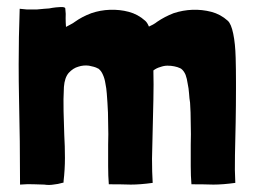

<svg xmlns="http://www.w3.org/2000/svg" viewBox="-20 -523 724 547"><path d="M167 -470.7Q168 -482.4 166 -499Q166 -502 158.2 -502.9Q155.3 -502.9 152.3 -502.9Q146.5 -502.9 139.6 -502Q129.9 -501 120.1 -499Q110.4 -498 106.4 -498Q93.8 -497.1 85.9 -496.1Q78.1 -496.1 71.3 -496.1Q64.5 -496.1 55.7 -496.1Q47.9 -497.1 36.1 -498Q33.2 -417 33.2 -338.9Q33.2 -290 34.2 -243.2Q37.1 -120.1 37.1 2.9Q60.5 1 77.1 2Q92.8 2.9 106.4 2.9Q112.3 3.9 119.1 3.9Q126 3.9 131.8 2.9Q143.6 2 161.1 -2.9Q161.1 -3.9 161.1 -6.8Q165 -40 165 -73.2Q165 -106.4 163.1 -138.7Q162.1 -172.9 161.1 -206.1Q160.2 -240.2 162.1 -275.4Q164.1 -301.8 175.8 -315.4Q188.5 -329.1 203.1 -333Q217.8 -337.9 233.4 -335.9Q249 -333 256.8 -329.1Q257.8 -328.1 258.8 -328.1Q259.8 -328.1 260.7 -327.1Q268.6 -321.3 273.4 -309.6Q278.3 -298.8 280.3 -285.2Q283.2 -271.5 284.2 -256.8Q285.2 -242.2 286.1 -230.5Q288.1 -203.1 288.1 -171.9Q289.1 -140.6 288.1 -110.4Q288.1 -79.1 288.1 -49.8Q288.1 -21.5 290 2Q325.2 2 352.5 2.9Q379.9 2.9 415 -2Q413.1 -32.2 413.1 -71.3Q414.1 -111.3 415 -153.3Q416 -196.3 417 -239.3Q418 -283.2 417 -322.3Q425.8 -329.1 436.5 -332Q447.3 -335.9 457 -335.9Q467.8 -335.9 476.6 -334Q486.3 -332 492.2 -329.1Q493.2 -328.1 494.1 -328.1Q495.1 -328.1 496.1 -327.1Q503.9 -321.3 508.8 -309.6Q512.7 -298.8 514.6 -285.2Q517.6 -271.5 518.6 -256.8Q519.5 -242.2 521.5 -230.5Q523.4 -203.1 523.4 -171.9Q524.4 -140.6 523.4 -110.4Q523.4 -79.1 523.4 -49.8Q523.4 -21.5 525.4 2Q559.6 2 587.9 2.9Q615.2 2.9 650.4 -2Q648.4 -36.1 649.4 -81.1Q650.4 -126 651.4 -173.8Q652.3 -222.7 652.3 -270.5Q652.3 -279.3 652.3 -289.1Q652.3 -326.2 651.4 -358.4Q650.4 -398.4 644.5 -426.8Q638.7 -455.1 628.9 -463.9Q608.4 -482.4 582 -489.3Q555.7 -496.1 528.3 -495.1Q501 -494.1 474.6 -485.4Q449.2 -475.6 427.7 -460.9Q422.9 -457 416 -453.1Q409.2 -450.2 404.3 -447.3Q399.4 -459 393.6 -463.9Q373 -482.4 346.7 -489.3Q321.3 -496.1 293 -495.1Q265.6 -494.1 240.2 -485.4Q213.9 -475.6 193.4 -460.9Q188.5 -457 180.7 -453.1Q172.9 -449.2 168 -446.3Q167 -460 167 -470.7Z"/></svg>

Font: Londrina Solid
Style: NNS
Weight: 400
Designer: Marcelo Magalhaes
Version: Version 1.002